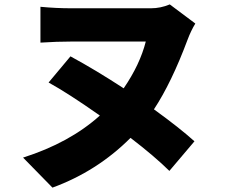

<svg xmlns="http://www.w3.org/2000/svg" viewBox="-20 -776 1040 874"><path d="M752.9 -755.9 869.1 -668.9Q848.6 -634.8 834 -595.7Q760.7 -399.4 680.7 -278.3Q796.9 -194.3 865.2 -132.8L751 2Q683.6 -64.5 574.2 -148.4Q421.9 3.9 218.8 78.1L85 -58.6Q296.9 -126 434.6 -250Q290 -351.6 201.2 -400.4L300.8 -519.5Q416 -457 543 -374Q617.2 -482.4 643.6 -586.9H305.7Q240.2 -586.9 164.1 -582V-745.1Q234.4 -738.3 305.7 -738.3H667Q710.9 -738.3 752.9 -755.9Z"/></svg>

Font: Gen Shin Gothic Heavy
Style: Bold
Weight: 900
Designer: [Source Han Sans]
Ryoko NISHIZUKA  (kana & ideographs); Paul D. Hunt (Latin, Greek & Cyrillic); Wenlong ZHANG  (bopomofo
Version: Version 1.002.20150607